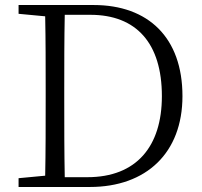

<svg xmlns="http://www.w3.org/2000/svg" viewBox="-20 -745 805 765"><path d="M236 -356V-385C236 -489 236 -589 238 -686H340C523 -686 625 -573 625 -362C625 -162 524 -39 328 -39H238C236 -138 236 -239 236 -356ZM54 -690 160 -680C162 -584 162 -486 162 -385V-356C162 -240 162 -141 160 -45L54 -35V0H338C563 0 707 -136 707 -362C707 -595 571 -725 353 -725H54Z"/></svg>

Font: Kiri Minchoo Light
Style: Regular
Weight: 300
Designer: Ryoko NISHIZUKA 西塚涼子 (kana & ideographs); Frank Grießhammer (Latin, Greek & Cyrillic);
akenotsuki.com/eyeben/fonts/ (U+
Foundry: Adobe
akenotsuki.com/eyeben/fonts/
Version: Version 4.002;hotconv 1.0.119;makeotfexe 2.5.65604